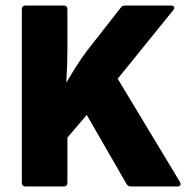

<svg xmlns="http://www.w3.org/2000/svg" viewBox="-20 -675 681 695"><path d="M73 0Q59 0 59 -14V-641Q59 -655 73 -655H210Q224 -655 224 -641V-496Q224 -467 223 -438Q222 -409 220 -379H222Q239 -408 257 -436.5Q275 -465 297 -494L417 -647Q422 -655 433 -655H599Q607 -655 610 -650Q613 -645 607 -638L406 -390L631 -17Q635 -9 632.5 -4.5Q630 0 622 0H455Q443 0 438 -9L294 -259L224 -177V-14Q224 0 210 0Z"/></svg>

Font: Sofia Sans Black
Style: Regular
Weight: 900
Designer: Botio Nikoltchev, Ani Petrova
Foundry: lettersoup
Version: Version 4.100; ttfautohint (v1.8.3)